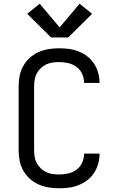

<svg xmlns="http://www.w3.org/2000/svg" viewBox="-20 -1002 640 1030"><path d="M297 8Q269 8 241 3.5Q213 -1 187 -12.5Q161 -24 140 -43Q119 -62 105 -86.5Q91 -111 85.5 -139Q80 -167 80 -195V-540Q80 -568 85.5 -596Q91 -624 105 -648.5Q119 -673 140 -692Q161 -711 187 -722.5Q213 -734 241 -738.5Q269 -743 297 -743Q324 -743 350.5 -739.5Q377 -736 402 -726Q427 -716 448.5 -699.5Q470 -683 484.5 -660.5Q499 -638 506.5 -612Q514 -586 514 -560Q514 -559 514 -558Q514 -557 514 -557H431Q431 -557 431 -557.5Q431 -558 431 -558Q431 -583 420.5 -606Q410 -629 390 -643.5Q370 -658 346 -663.5Q322 -669 297 -669Q280 -669 262 -666.5Q244 -664 228 -656.5Q212 -649 199 -636.5Q186 -624 177.5 -608.5Q169 -593 166 -575.5Q163 -558 163 -540V-195Q163 -177 166 -159.5Q169 -142 177.5 -126.5Q186 -111 199 -98.5Q212 -86 228 -78.5Q244 -71 262 -68.5Q280 -66 297 -66Q322 -66 346 -71.5Q370 -77 390 -91.5Q410 -106 420.5 -129Q431 -152 431 -177Q431 -177 431 -177.5Q431 -178 431 -178H514Q514 -178 514 -177Q514 -176 514 -175Q514 -149 506.5 -123Q499 -97 484.5 -74.5Q470 -52 448.5 -35.5Q427 -19 402 -9Q377 1 350.5 4.5Q324 8 297 8ZM346 -801H254L126 -928L193 -982L300 -855L407 -982L474 -928Z"/></svg>

Font: Zed Mono Extended
Style: Regular
Weight: 400
Width: 7
Monospace: yes
Designer: Belleve Invis
Foundry: Belleve Invis
Version: Version 1.0.0; ttfautohint (v1.8.4)